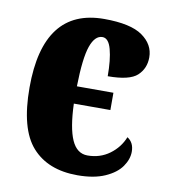

<svg xmlns="http://www.w3.org/2000/svg" viewBox="-68 -609 598 678"><g transform="rotate(10 230.5 -270.0)"><path d="M34 -266Q34 -550 252 -550Q347 -550 389.5 -520Q432 -490 432 -444Q432 -404 404.5 -378.5Q377 -353 299 -353Q299 -412 289 -449Q279 -486 257 -486Q230 -486 215 -443.5Q200 -401 198 -299H329V-237H198Q201 -150 220 -107.5Q239 -65 277 -65Q322 -65 356 -90Q390 -115 405 -153Q429 -138 429 -105Q429 -78 410.5 -51.5Q392 -25 352.5 -7.5Q313 10 254 10Q148 10 91 -54Q34 -118 34 -266Z"/></g></svg>

Font: Noto Serif CondBlack
Style: Regular
Weight: 900
Width: 3
Designer: Monotype Design Team
Foundry: Monotype Imaging Inc.
Version: Version 1.001